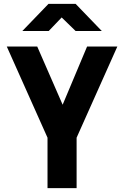

<svg xmlns="http://www.w3.org/2000/svg" viewBox="-20 -970 640 990"><path d="M225 0V-260L15 -730H172L303 -430L429 -730H585L375 -260V0ZM95 -810 230 -950H370L505 -810H370L298 -880L231 -810Z"/></svg>

Font: Tiny ExtraBold
Style: Regular
Weight: 800
Designer: Philipp Nurullin, Konstantin Bulenkov
Foundry: JetBrains
Version: Version 2.251; ttfautohint (v1.8.4.7-5d5b)